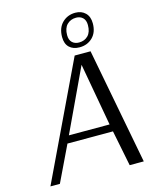

<svg xmlns="http://www.w3.org/2000/svg" viewBox="-128 -956 824 1039"><g transform="rotate(-15 284.0 -436.5)"><path d="M333 -650H422L546 0H467L427 -200H172L76 0H23ZM356 -592 191 -241H419ZM473 -793Q473 -743 444 -714.5Q415 -686 371 -686Q335 -686 314 -706Q293 -726 293 -764Q293 -815 322.5 -844Q352 -873 396 -873Q430 -873 451.5 -852Q473 -831 473 -793ZM445 -791Q445 -818 430.5 -832Q416 -846 393 -846Q362 -846 342 -826Q322 -806 322 -767Q322 -740 336.5 -726Q351 -712 375 -712Q406 -712 425.5 -732Q445 -752 445 -791Z"/></g></svg>

Font: ArsenalItalic
Style: Italic
Weight: 400
Italic angle: -9°
Designer: Andrij Shevchenko
Foundry: Stairsfor.com
Version: Version 1.000